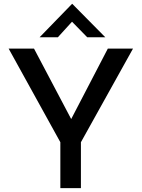

<svg xmlns="http://www.w3.org/2000/svg" viewBox="-20 -979 738 999"><path d="M294 -239 25 -726H157L366 -330L334 -328L541 -726H672L401 -239V0H294ZM434 -785 343 -878 372 -885 281 -785H186L355 -959H356L528 -785Z"/></svg>

Font: Josefin Sans Thin Medium
Style: Regular
Weight: 500
Version: Version 2.000